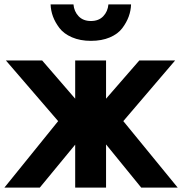

<svg xmlns="http://www.w3.org/2000/svg" viewBox="-20 -849 824 869"><path d="M209 -829.1H312.5Q315.4 -796.9 335.9 -775.4Q356.4 -753.9 391.6 -753.9Q426.8 -753.9 447.3 -775.4Q467.8 -796.9 470.7 -829.1H573.2Q572.3 -800.8 562.5 -773.9Q552.7 -747.1 533.2 -721.2Q513.7 -695.3 477.1 -679.7Q440.4 -664.1 391.6 -664.1Q342.8 -664.1 305.7 -680.2Q268.6 -696.3 249 -722.2Q229.5 -748 219.7 -774.4Q210 -800.8 209 -829.1ZM0 0 243.2 -300.8 6.8 -575.2H170.9L320.3 -402.3V-575.2H460V-402.3L610.4 -575.2H772.5L538.1 -300.8L784.2 0H619.1L460 -195.3V0H320.3V-194.3L160.2 0Z"/></svg>

Font: Gothic A1 ExtraBold
Style: Regular
Weight: 800
Designer: HanYang I&C Co.,Ltd.
Foundry: HanYang I&C Co.,Ltd.
Version: Version 2.50